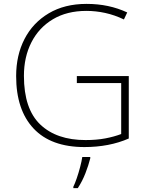

<svg xmlns="http://www.w3.org/2000/svg" viewBox="-20 -746 762 987"><path d="M375 -355H642V-34Q592 -12 534.5 -1Q477 10 414 10Q242 10 152.5 -85.5Q63 -181 63 -355Q63 -462 106 -545.5Q149 -629 230.5 -677.5Q312 -726 425 -726Q483 -726 535 -715Q587 -704 634 -682L617 -646Q569 -669 520.5 -679.5Q472 -690 424 -690Q324 -690 252 -647Q180 -604 141.5 -528.5Q103 -453 103 -356Q103 -186 187 -106Q271 -26 420 -26Q476 -26 521 -34.5Q566 -43 603 -57V-319H375ZM444 68Q435 104 419 145Q403 186 380 221H357V214Q365 198 374.5 170.5Q384 143 392 112.5Q400 82 403 61H444Z"/></svg>

Font: Noto Sans Lao UI ExtLt
Style: Regular
Weight: 200
Designer: Monotype Design Team
Foundry: Monotype Imaging Inc.
Version: Version 2.000; ttfautohint (v1.8.4.7-5d5b)